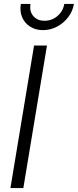

<svg xmlns="http://www.w3.org/2000/svg" viewBox="-20 -960 397 980"><path d="M219.7 -727.5 99.1 0H33.2L153.8 -727.5ZM199.7 -806.2Q161.6 -806.2 133.8 -824Q106 -841.8 93 -872.1Q80.1 -902.3 86.4 -939.9H135.7Q129.4 -902.3 149.9 -878.2Q170.4 -854 207.5 -854Q244.6 -854 273.2 -878.2Q301.8 -902.3 308.1 -939.9H357.4Q351.1 -902.3 327.9 -872.1Q304.7 -841.8 271 -824Q237.3 -806.2 199.7 -806.2Z"/></svg>

Font: Inter Display Light
Style: Italic
Weight: 300
Italic angle: -9.39999°
Designer: Rasmus Andersson
Foundry: rsms
Version: Version 4.000;git-a52131595